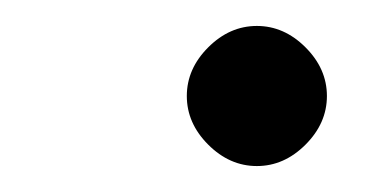

<svg xmlns="http://www.w3.org/2000/svg" viewBox="-20 -327 290 148"><path d="M215.5 -215.5Q199 -199 178 -199Q157 -199 140.5 -215.5Q124 -232 124 -253Q124 -274 140.5 -290.5Q157 -307 178 -307Q199 -307 215.5 -290.5Q232 -274 232 -253Q232 -232 215.5 -215.5Z"/></svg>

Font: Linux Libertine O
Style: Italic
Weight: 400
Italic angle: -12°
Designer: Philipp H. Poll
Foundry: Philipp H. Poll
Version: Version 5.1.6